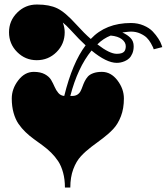

<svg xmlns="http://www.w3.org/2000/svg" viewBox="-20 -752 740 852"><path d="M700.2 -543 662.1 -533.2Q661.1 -536.6 659.2 -541.7Q657.2 -546.9 649.4 -560.5Q641.6 -574.2 631.3 -584.5Q621.1 -594.7 602.3 -603.3Q583.5 -611.8 561 -611.8Q556.6 -611.8 549.6 -611.1Q542.5 -610.4 534.2 -609.4Q525.9 -608.4 522.9 -607.9Q546.4 -597.2 559.8 -583Q573.2 -568.8 573.2 -546.9Q573.2 -528.8 567.4 -514.9Q561.5 -501 553.2 -493.2Q544.9 -485.4 533.9 -480.7Q522.9 -476.1 514.4 -474.6Q505.9 -473.1 498 -473.1Q452.6 -473.1 386.2 -527.8Q324.7 -452.1 292 -326.2H299.8Q314 -326.2 323.2 -332Q332.5 -337.9 337.4 -347.4Q342.3 -356.9 346.2 -368.2Q350.1 -379.4 355.7 -390.9Q361.3 -402.3 369.6 -411.9Q377.9 -421.4 393.8 -427.2Q409.7 -433.1 432.1 -433.1Q472.2 -433.1 501 -395.5Q529.8 -357.9 529.8 -314.9Q529.8 -270.5 516.6 -236.1Q503.4 -201.7 482.4 -179.4Q461.4 -157.2 436.3 -138.4Q411.1 -119.6 385.7 -100.6Q360.4 -81.5 339.4 -59.1Q318.4 -36.6 305.2 -1.2Q292 34.2 292 80.1H268.1Q268.1 43.9 260 14.2Q252 -15.6 238.3 -36.4Q224.6 -57.1 207 -74.5Q189.5 -91.8 169.7 -106.2Q149.9 -120.6 130.4 -134.8Q110.8 -148.9 93.3 -165.8Q75.7 -182.6 62 -202.6Q48.3 -222.7 40.3 -251.2Q32.2 -279.8 32.2 -314.9Q32.2 -357.9 61 -395.5Q89.8 -433.1 129.9 -433.1Q159.7 -433.1 179 -422.6Q198.2 -412.1 207 -397Q215.8 -381.8 222.4 -366.5Q229 -351.1 239 -339.4Q249 -327.6 265.1 -326.2Q301.3 -473.6 359.9 -550.8Q333.5 -574.7 293.9 -618.2Q272.9 -641.1 258.8 -651.9Q267.1 -629.4 267.1 -608.9Q267.1 -557.1 231 -521Q194.8 -484.9 143.1 -484.9Q92.3 -484.9 56.2 -521Q20 -557.1 20 -608.9Q20 -659.7 56.2 -695.8Q92.3 -731.9 143.1 -731.9H146Q198.7 -731.9 233.9 -715.1Q269 -698.2 317.9 -644Q354.5 -603.5 382.8 -579.1Q449.2 -649.9 561 -649.9Q591.8 -649.9 617.4 -638.9Q643.1 -627.9 657.7 -612.3Q672.4 -596.7 682.6 -580.8Q692.9 -564.9 696.3 -553.7ZM471.2 -594.2Q438.5 -581.5 412.1 -555.2Q466.3 -513.2 498 -513.2Q522 -513.2 530.8 -522.9Q538.1 -531.2 538.1 -546.9Q538.1 -564.5 520.8 -577.9Q503.4 -591.3 471.2 -594.2Z"/></svg>

Font: Lletraferida
Style: Heavy
Weight: 900
Designer: Josep Patau Bellart
Foundry: Josep Patau Bellart
Version: Version 1.000